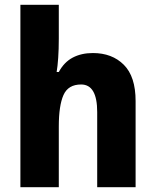

<svg xmlns="http://www.w3.org/2000/svg" viewBox="-20 -780 648 800"><path d="M225 -619Q225 -575 222.5 -539Q220 -503 216 -480H225Q247 -521 283 -540Q319 -559 367 -559Q447 -559 496 -510Q545 -461 545 -359V0H385V-313Q385 -428 318 -428Q264 -428 244.5 -384Q225 -340 225 -253V0H65V-760H225Z"/></svg>

Font: Noto Sans SemiCondensed ExtraBold
Style: Regular
Weight: 800
Width: 4
Designer: Monotype Design Team
Foundry: Monotype Imaging Inc.
Version: Version 2.013; ttfautohint (v1.8.4.7-5d5b)